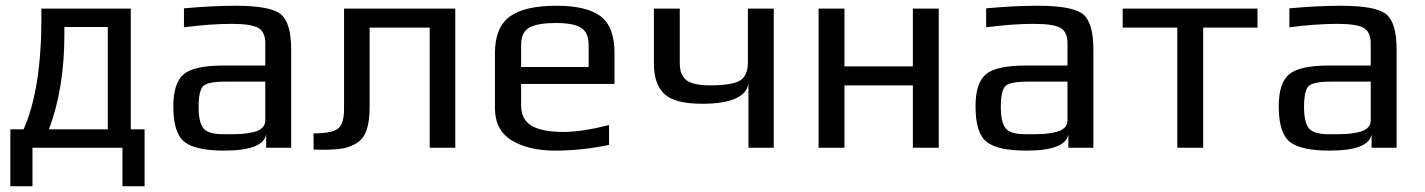

<svg xmlns="http://www.w3.org/2000/svg" viewBox="-20 -514 4957 668"><path d="M355 -64V-420H204V-395Q204 -205 150 -64ZM124 -450V-484H435V-64H483V134H406V0H93V134H16V-64H62Q124 -203 124 -450Z M993 0H906V-46Q895 10 760 10Q660 10 621.5 -20.5Q583 -51 583 -144Q583 -225 619 -255.5Q655 -286 758 -286H903V-363Q903 -403 878.5 -417Q854 -431 786 -431Q712 -431 620 -419V-485Q719 -494 799 -494Q921 -494 957 -464.5Q993 -435 993 -342ZM903 -96V-230H764Q702 -230 686.5 -214Q671 -198 671 -141Q671 -89 687.5 -68Q704 -47 757 -47H775Q801 -47 818.5 -48Q836 -49 858 -53.5Q880 -58 891.5 -68.5Q903 -79 903 -96Z M1177 -134V-484H1564V0H1475V-418H1266V-141Q1266 -92 1255.5 -61.5Q1245 -31 1221.5 -16.5Q1198 -2 1172 2.5Q1146 7 1103 7Q1083 7 1071 6V-50Q1135 -50 1156 -66.5Q1177 -83 1177 -134Z M2118 -222H1793V-149Q1793 -98 1829.5 -76.5Q1866 -55 1940 -55Q2005 -55 2099 -79V-10Q2005 10 1912 10Q1819 10 1760.5 -25.5Q1702 -61 1702 -138V-329Q1702 -418 1753 -456Q1804 -494 1916 -494Q2021 -494 2069.5 -457.5Q2118 -421 2118 -329ZM2028 -281V-357Q2028 -401 2001.5 -417.5Q1975 -434 1914 -434Q1852 -434 1822.5 -418.5Q1793 -403 1793 -357V-281Z M2672 0H2584V-222Q2570 -153 2423 -153Q2327 -153 2291 -187.5Q2255 -222 2255 -292V-484H2345V-297Q2345 -279 2348 -267Q2351 -255 2360.5 -242.5Q2370 -230 2392.5 -223.5Q2415 -217 2449 -217Q2528 -217 2555 -234Q2582 -251 2582 -297V-484H2672Z M3246 0H3156V-217H2918V0H2828V-484H2918V-283H3156V-484H3246Z M3784 0H3697V-46Q3686 10 3551 10Q3451 10 3412.5 -20.5Q3374 -51 3374 -144Q3374 -225 3410 -255.5Q3446 -286 3549 -286H3694V-363Q3694 -403 3669.5 -417Q3645 -431 3577 -431Q3503 -431 3411 -419V-485Q3510 -494 3590 -494Q3712 -494 3748 -464.5Q3784 -435 3784 -342ZM3694 -96V-230H3555Q3493 -230 3477.5 -214Q3462 -198 3462 -141Q3462 -89 3478.5 -68Q3495 -47 3548 -47H3566Q3592 -47 3609.5 -48Q3627 -49 3649 -53.5Q3671 -58 3682.5 -68.5Q3694 -79 3694 -96Z M4355 -418H4166V0H4076V-418H3886V-484H4355Z M4839 0H4752V-46Q4741 10 4606 10Q4506 10 4467.5 -20.5Q4429 -51 4429 -144Q4429 -225 4465 -255.5Q4501 -286 4604 -286H4749V-363Q4749 -403 4724.5 -417Q4700 -431 4632 -431Q4558 -431 4466 -419V-485Q4565 -494 4645 -494Q4767 -494 4803 -464.5Q4839 -435 4839 -342ZM4749 -96V-230H4610Q4548 -230 4532.5 -214Q4517 -198 4517 -141Q4517 -89 4533.5 -68Q4550 -47 4603 -47H4621Q4647 -47 4664.5 -48Q4682 -49 4704 -53.5Q4726 -58 4737.5 -68.5Q4749 -79 4749 -96Z"/></svg>

Font: Play
Style: Regular
Weight: 400
Designer: Jonas Hecksher
Foundry: Jonas Hecksher, Playtypeª, e-types AS
Version: Version 1.002